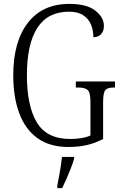

<svg xmlns="http://www.w3.org/2000/svg" viewBox="-20 -744 624 985"><path d="M331 10Q235 10 172.5 -35Q110 -80 79 -162.5Q48 -245 48 -358Q48 -530 123 -627Q198 -724 336 -724Q425 -724 469 -689.5Q513 -655 513 -612Q513 -583 498 -568Q483 -553 459 -553Q459 -588 447 -617.5Q435 -647 407.5 -665.5Q380 -684 334 -684Q225 -684 171.5 -601Q118 -518 118 -358Q118 -201 169 -116Q220 -31 340 -31Q370 -31 397.5 -35.5Q425 -40 444 -49V-221Q444 -270 429.5 -282.5Q415 -295 382 -295H369V-326H570V-295H563Q533 -295 521 -282.5Q509 -270 509 -219V-31Q469 -10 426.5 0Q384 10 331 10ZM274 208Q281 173 287.5 135.5Q294 98 298 61H360V71Q354 92 343.5 119Q333 146 321 173.5Q309 201 299 221H274Z"/></svg>

Font: Noto Serif Tamil Condensed Light
Style: Regular
Weight: 300
Width: 3
Designer: Indian Type Foundry, Tom Grace, and the Monotype Design Team
Foundry: Monotype Imaging Inc.
Version: Version 2.004; ttfautohint (v1.8.4.7-5d5b)